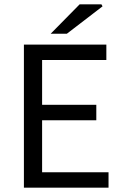

<svg xmlns="http://www.w3.org/2000/svg" viewBox="-20 -861 567 881"><path d="M89.7 0V-656.3H468V-585.6H173.2V-380H421.9V-309.3H173.2V-70.7H478V0ZM212.6 -706.3 345.3 -841H445.5L450.5 -831.9L286.9 -706.3Z"/></svg>

Font: SourceSans3VF
Style: Regular
Weight: 200
Designer: Paul D. Hunt
Foundry: Adobe
Version: Version 3.052;hotconv 1.1.0;makeotfexe 2.6.0